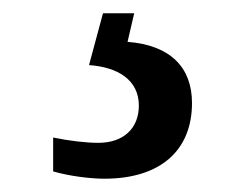

<svg xmlns="http://www.w3.org/2000/svg" viewBox="-20 -29 373 289"><path d="M137 240C222 240 269 197 269 126C269 73 237 39 172 34L182 -9H135L114 69C157 72 189 91 189 130C189 164 166 186 128 186C110 186 84 183 60 178V229C84 236 116 240 137 240Z"/></svg>

Font: Noto Fangsong KSS Vertical
Style: Regular
Weight: 400
Designer: LIU Zhao, ZHANG Congyu, Kushim JIANG
Foundry: Guyu Beijing Co. Ltd.
Version: Version 1.000;November 16, 2022;FontCreator 11.5.0.2427 64-b